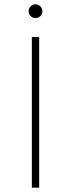

<svg xmlns="http://www.w3.org/2000/svg" viewBox="-20 -872 330 892"><path d="M128 0V-700H162V0ZM145 -788Q132 -788 122.5 -797.5Q113 -807 113 -820Q113 -833 122.5 -842.5Q132 -852 145 -852Q158 -852 167.5 -842.5Q177 -833 177 -820Q177 -807 167.5 -797.5Q158 -788 145 -788Z"/></svg>

Font: Montserrat Thin ExtraLight
Style: Regular
Weight: 250
Version: Version 9.000